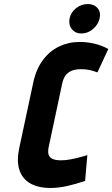

<svg xmlns="http://www.w3.org/2000/svg" viewBox="-20 -920 557 952"><path d="M415 -900Q384 -900 358 -880Q332 -860 325 -829Q319 -798 336 -776Q353 -754 384 -754Q415 -754 441 -776Q467 -798 474 -829Q481 -860 463.5 -880Q446 -900 415 -900ZM463 -561 517 -677Q485 -695 448 -703.5Q411 -712 375 -712Q320 -712 273 -689.5Q226 -667 192.5 -622Q159 -577 145 -511L75 -184Q62 -122 76 -78Q90 -34 129.5 -11Q169 12 231 12Q270 12 312.5 2.5Q355 -7 402 -23L413 -151Q406 -149 384 -142.5Q362 -136 334 -130.5Q306 -125 280 -125Q260 -125 244.5 -130.5Q229 -136 222.5 -149.5Q216 -163 221 -189L288 -504Q294 -533 307 -548.5Q320 -564 339 -570.5Q358 -577 383 -577Q406 -577 425.5 -572.5Q445 -568 463 -561Z"/></svg>

Font: Advent Pro ExtraBold
Style: Italic
Weight: 800
Italic angle: -12°
Version: Version 3.000